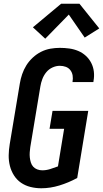

<svg xmlns="http://www.w3.org/2000/svg" viewBox="-20 -999 551 1027"><path d="M201 8Q171 8 143 1Q115 -6 92.5 -21.5Q70 -37 55 -60.5Q40 -84 33 -111.5Q26 -139 26.5 -168.5Q27 -198 32 -228L86 -552Q90 -577 98.5 -602Q107 -627 121 -649.5Q135 -672 155.5 -691Q176 -710 200 -722Q224 -734 249.5 -738.5Q275 -743 300 -743Q326 -743 351 -739.5Q376 -736 398.5 -726.5Q421 -717 439 -700.5Q457 -684 468 -662.5Q479 -641 482 -616Q485 -591 480 -565Q480 -564 480 -562.5Q480 -561 479 -560H368Q368 -560 368 -561Q368 -562 368 -562Q371 -579 368.5 -595Q366 -611 356.5 -623.5Q347 -636 332 -641.5Q317 -647 300 -647Q280 -647 260.5 -638Q241 -629 227.5 -612.5Q214 -596 206.5 -576Q199 -556 196 -537L142 -212Q140 -198 139 -184Q138 -170 139.5 -156.5Q141 -143 145 -130Q149 -117 157.5 -107.5Q166 -98 179 -93Q192 -88 206 -88Q227 -88 248 -94.5Q269 -101 290 -109L323 -310H245L261 -406H452L393 -47Q347 -22 298 -7Q249 8 201 8ZM222 -792 156 -853 307 -979H405L511 -847L433 -798L348 -921Z"/></svg>

Font: Iosevka SS04 Oblique
Style: Bold
Weight: 700
Italic angle: -9°
Monospace: yes
Designer: Belleve Invis
Foundry: Belleve Invis
Version: Version 19.0.0; ttfautohint (v1.8.4)